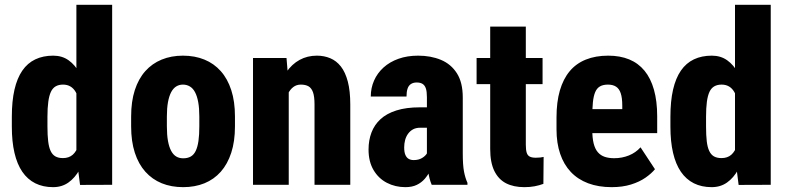

<svg xmlns="http://www.w3.org/2000/svg" viewBox="-20 -770 3279 800"><path d="M298.3 -118.7V-750H447.3V0L313.5 0.5ZM29.3 -242.2V-283.7Q29.3 -348.6 40.3 -396.5Q51.3 -444.3 73 -475.8Q94.7 -507.3 127.2 -522.7Q159.7 -538.1 201.7 -538.1Q238.8 -538.1 265.9 -518.8Q293 -499.5 312 -464.8Q331.1 -430.2 343 -383.3Q355 -336.4 360.4 -281.7V-239.3Q354 -188 342.3 -142.8Q330.6 -97.7 311.5 -63.2Q292.5 -28.8 265.1 -9.5Q237.8 9.8 201.2 9.8Q159.2 9.8 127 -6.3Q94.7 -22.5 73 -54.2Q51.3 -85.9 40.3 -133.1Q29.3 -180.2 29.3 -242.2ZM177.7 -283.7V-242.2Q177.7 -206.5 180.7 -181.6Q183.6 -156.7 190.9 -141.1Q198.2 -125.5 210.7 -118.4Q223.1 -111.3 242.2 -111.3Q267.1 -111.3 283 -125.2Q298.8 -139.2 306.2 -164.1Q313.5 -189 313 -222.7V-298.8Q313.5 -327.1 308.8 -349.4Q304.2 -371.6 295.4 -386.7Q286.6 -401.9 273.4 -409.7Q260.3 -417.5 242.7 -417.5Q224.6 -417.5 211.9 -410.2Q199.2 -402.8 191.9 -387Q184.6 -371.1 181.2 -345.7Q177.7 -320.3 177.7 -283.7Z M526.4 -243.2V-284.7Q526.4 -347.2 541.7 -394.5Q557.1 -441.9 585.4 -473.6Q613.8 -505.4 653.6 -521.7Q693.4 -538.1 742.2 -538.1Q792 -538.1 831.8 -521.7Q871.6 -505.4 899.9 -473.6Q928.2 -441.9 943.6 -394.5Q959 -347.2 959 -284.7V-243.2Q959 -181.2 943.6 -133.8Q928.2 -86.4 899.9 -54.4Q871.6 -22.5 831.8 -6.3Q792 9.8 743.2 9.8Q693.8 9.8 654.1 -6.3Q614.3 -22.5 585.7 -54.4Q557.1 -86.4 541.7 -133.8Q526.4 -181.2 526.4 -243.2ZM675.3 -284.7V-243.2Q675.3 -208 679.9 -182.6Q684.6 -157.2 693.4 -141.1Q702.1 -125 714.6 -117.7Q727.1 -110.4 743.2 -110.4Q761.7 -110.4 774.7 -117.7Q787.6 -125 795.4 -141.1Q803.2 -157.2 806.9 -182.6Q810.5 -208 810.5 -243.2V-284.7Q810.5 -319.3 805.9 -344.5Q801.3 -369.6 792.7 -385.7Q784.2 -401.9 771.2 -409.7Q758.3 -417.5 742.2 -417.5Q726.6 -417.5 714.1 -409.7Q701.7 -401.9 693.1 -385.7Q684.6 -369.6 679.9 -344.5Q675.3 -319.3 675.3 -284.7Z M1183.1 -415.5V0H1034.2V-528.3H1173.8ZM1163.6 -282.2 1127 -281.2Q1126.5 -341.3 1138.4 -388.7Q1150.4 -436 1173.3 -469.5Q1196.3 -502.9 1228.5 -520.5Q1260.7 -538.1 1300.3 -538.1Q1330.6 -538.1 1356.2 -527.3Q1381.8 -516.6 1400.4 -492.9Q1418.9 -469.2 1429.2 -430.2Q1439.5 -391.1 1439.5 -334V0H1290.5V-335Q1290.5 -367.7 1284.2 -385.5Q1277.8 -403.3 1265.4 -410.4Q1252.9 -417.5 1233.4 -417.5Q1215.3 -417.5 1201.9 -407.2Q1188.5 -397 1179.7 -378.7Q1170.9 -360.4 1167.2 -335.7Q1163.6 -311 1163.6 -282.2Z M1758.8 -127.4V-365.2Q1758.8 -388.7 1754.4 -401.6Q1750 -414.6 1740.7 -420.4Q1731.4 -426.3 1716.3 -426.3Q1701.7 -426.3 1691.9 -419.7Q1682.1 -413.1 1678 -400.1Q1673.8 -387.2 1673.8 -367.7H1524.9Q1524.9 -403.3 1538.6 -434.3Q1552.2 -465.3 1578.1 -488.8Q1604 -512.2 1640.4 -525.1Q1676.8 -538.1 1722.2 -538.1Q1775.4 -538.1 1817.4 -520.5Q1859.4 -502.9 1883.8 -464.6Q1908.2 -426.3 1908.2 -363.8V-130.9Q1908.2 -82.5 1913.3 -55.4Q1918.5 -28.3 1927.7 -8.3V0H1778.8Q1768.6 -23.4 1763.7 -57.6Q1758.8 -91.8 1758.8 -127.4ZM1776.4 -322.8 1776.9 -237.8H1731Q1713.4 -237.8 1700.9 -231Q1688.5 -224.1 1680.2 -212.6Q1671.9 -201.2 1668 -186.5Q1664.1 -171.9 1664.1 -155.8Q1664.1 -135.7 1669.2 -124.3Q1674.3 -112.8 1683.1 -107.9Q1691.9 -103 1703.6 -103Q1724.1 -103 1738.5 -111.6Q1752.9 -120.1 1759.8 -132.3Q1766.6 -144.5 1763.7 -153.8L1788.6 -95.2Q1781.2 -77.1 1772.2 -58.8Q1763.2 -40.5 1749.8 -24.9Q1736.3 -9.3 1716.8 0.2Q1697.3 9.8 1668.9 9.8Q1627 9.8 1592 -8.3Q1557.1 -26.4 1536.4 -61.5Q1515.6 -96.7 1515.6 -147Q1515.6 -185.5 1527.8 -217.8Q1540 -250 1565.4 -273.4Q1590.8 -296.9 1631.6 -309.8Q1672.4 -322.8 1729.5 -322.8Z M2240.7 -528.3V-419.4H1965.8V-528.3ZM2022.5 -659.2H2170.9V-167Q2170.9 -145.5 2174.6 -133.8Q2178.2 -122.1 2187.5 -117.4Q2196.8 -112.8 2212.4 -112.8Q2223.6 -112.8 2231.7 -113.8Q2239.7 -114.7 2245.1 -116.2L2244.1 -3.9Q2227.1 2.4 2207.8 6.1Q2188.5 9.8 2164.6 9.8Q2120.1 9.8 2088.6 -6.3Q2057.1 -22.5 2039.8 -57.6Q2022.5 -92.8 2022.5 -149.4Z M2528.8 9.8Q2473.6 9.8 2430.7 -6.3Q2387.7 -22.5 2358.4 -53.5Q2329.1 -84.5 2314 -129.2Q2298.8 -173.8 2298.8 -231V-280.8Q2298.8 -344.7 2312.7 -392.8Q2326.7 -440.9 2353.5 -473.1Q2380.4 -505.4 2420.9 -521.7Q2461.4 -538.1 2514.2 -538.1Q2563.5 -538.1 2601.6 -522.5Q2639.6 -506.8 2665.5 -475.3Q2691.4 -443.8 2704.8 -396.2Q2718.3 -348.6 2718.3 -285.2V-215.3H2357.9V-315.4H2572.8V-330.1Q2572.8 -362.3 2566.4 -381.3Q2560.1 -400.4 2546.9 -408.9Q2533.7 -417.5 2513.2 -417.5Q2492.7 -417.5 2479.7 -409.9Q2466.8 -402.3 2460 -386.2Q2453.1 -370.1 2450.4 -343.8Q2447.8 -317.4 2447.8 -280.8V-231Q2447.8 -195.3 2453.6 -172.1Q2459.5 -148.9 2471.2 -135.5Q2482.9 -122.1 2499.8 -116.5Q2516.6 -110.8 2539.1 -110.8Q2571.8 -110.8 2600.3 -122.3Q2628.9 -133.8 2648.9 -156.2L2709 -64.9Q2694.8 -47.4 2669.7 -29.8Q2644.5 -12.2 2609.1 -1.2Q2573.7 9.8 2528.8 9.8Z M3042.5 -118.7V-750H3191.4V0L3057.6 0.5ZM2773.4 -242.2V-283.7Q2773.4 -348.6 2784.4 -396.5Q2795.4 -444.3 2817.1 -475.8Q2838.9 -507.3 2871.3 -522.7Q2903.8 -538.1 2945.8 -538.1Q2982.9 -538.1 3010 -518.8Q3037.1 -499.5 3056.2 -464.8Q3075.2 -430.2 3087.2 -383.3Q3099.1 -336.4 3104.5 -281.7V-239.3Q3098.1 -188 3086.4 -142.8Q3074.7 -97.7 3055.7 -63.2Q3036.6 -28.8 3009.3 -9.5Q2981.9 9.8 2945.3 9.8Q2903.3 9.8 2871.1 -6.3Q2838.9 -22.5 2817.1 -54.2Q2795.4 -85.9 2784.4 -133.1Q2773.4 -180.2 2773.4 -242.2ZM2921.9 -283.7V-242.2Q2921.9 -206.5 2924.8 -181.6Q2927.7 -156.7 2935.1 -141.1Q2942.4 -125.5 2954.8 -118.4Q2967.3 -111.3 2986.3 -111.3Q3011.2 -111.3 3027.1 -125.2Q3043 -139.2 3050.3 -164.1Q3057.6 -189 3057.1 -222.7V-298.8Q3057.6 -327.1 3053 -349.4Q3048.3 -371.6 3039.6 -386.7Q3030.8 -401.9 3017.6 -409.7Q3004.4 -417.5 2986.8 -417.5Q2968.8 -417.5 2956.1 -410.2Q2943.4 -402.8 2936 -387Q2928.7 -371.1 2925.3 -345.7Q2921.9 -320.3 2921.9 -283.7Z"/></svg>

Font: Roboto Condensed ExtraBold
Style: Regular
Weight: 800
Designer: Christian Robertson
Foundry: Google
Version: Version 3.008; 2023